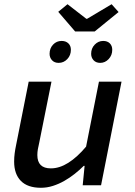

<svg xmlns="http://www.w3.org/2000/svg" viewBox="-20 -878 640 910"><path d="M174 12Q111 12 79 -20.5Q47 -53 47 -112Q47 -132 49.5 -151Q52 -170 56 -189L116 -491H224L166 -202Q162 -185 159.5 -171Q157 -157 157 -143Q157 -80 221 -80Q262 -80 304 -106.5Q346 -133 388 -183L449 -491H556L459 0H372L381 -92H377Q357 -72 333.5 -53.5Q310 -35 284.5 -20.5Q259 -6 231 3Q203 12 174 12ZM258 -580Q238 -580 226.5 -592.5Q215 -605 215 -623Q215 -649 231.5 -666.5Q248 -684 272 -684Q292 -684 304 -672.5Q316 -661 316 -642Q316 -616 299 -598Q282 -580 258 -580ZM455 -580Q435 -580 423.5 -592.5Q412 -605 412 -623Q412 -649 429 -666.5Q446 -684 469 -684Q489 -684 500.5 -672.5Q512 -661 512 -642Q512 -616 495 -598Q478 -580 455 -580ZM336 -729 256 -822 300 -858 389 -789H393L509 -858L542 -821L429 -729Z"/></svg>

Font: Source Code Pro Semibold
Style: Italic
Weight: 600
Italic angle: -11°
Monospace: yes
Designer: Paul D. Hunt, Teo Tuominen
Foundry: Adobe Systems Incorporated
Version: Version 1.050;PS 1.000;hotconv 16.6.51;makeotf.lib2.5.65220